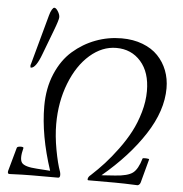

<svg xmlns="http://www.w3.org/2000/svg" viewBox="-55 -844 857 899"><g transform="rotate(5 373.5 -394.0)"><path d="M79.1 -502Q76.2 -502 76.2 -511.2Q76.2 -515.1 78.1 -519L142.1 -752.9Q147 -771 153.1 -781Q159.2 -791 164.1 -791Q172.4 -791 181.6 -776.1Q190.9 -761.2 190.9 -749Q190.9 -736.3 170.9 -684.1L127.9 -570.8Q102.5 -502 79.1 -502ZM22 2.9Q12.2 2.9 15.1 -11.2L45.9 -122.1Q47.4 -128.9 64.9 -129.4Q78.1 -128.9 77.1 -124Q63.5 -72.3 76.9 -54.4Q90.3 -36.6 147.9 -33.2L210.9 -28.8Q157.2 -190.9 157.2 -328.1Q157.2 -412.6 186 -480.5Q214.8 -548.3 262.7 -590.1Q310.5 -631.8 369.1 -653.8Q427.7 -675.8 491.2 -675.8Q545.9 -675.8 589.8 -658.9Q633.8 -642.1 662.1 -612.5Q690.4 -583 705.3 -544.4Q720.2 -505.9 720.2 -460.9Q720.2 -355.5 647.7 -243.7Q575.2 -131.8 452.1 -28.8L516.1 -33.2Q574.7 -37.1 598.4 -54.7Q622.1 -72.3 637.2 -124Q638.7 -126.5 653.3 -126Q668 -125.5 668 -122.1L638.2 -11.2Q636.2 -4.4 631.8 -0.7Q627.4 2.9 624 2.9Q556.6 0 518.1 0H393.1Q389.2 0 389.2 -3.9Q389.2 -15.6 402.8 -25.9Q435.1 -55.7 463.9 -87.2Q492.7 -118.7 524.2 -161.4Q555.7 -204.1 578.1 -246.6Q600.6 -289.1 615.2 -340.1Q629.9 -391.1 629.9 -439.9Q629.9 -527.8 585.4 -578.4Q541 -628.9 470.2 -628.9Q403.8 -628.9 346.2 -578.9Q288.6 -528.8 254.4 -441.2Q220.2 -353.5 220.2 -250Q220.2 -193.8 231.9 -129.6Q243.7 -65.4 257.8 -26.9Q259.8 -19 259.8 -13.2Q259.8 0 251 0H127.9Q89.4 0 22 2.9Z"/></g></svg>

Font: Junicode SmCond Light
Style: Italic
Weight: 300
Width: 4
Italic angle: -11°
Designer: Peter S. Baker
Version: Version 2.206